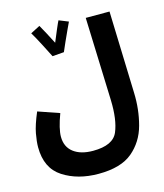

<svg xmlns="http://www.w3.org/2000/svg" viewBox="-142 -881 1042 1217"><g transform="rotate(-15 379.5 -272.0)"><path d="M25 -31Q25 107 121 169Q217 231 353 231Q500 231 576 167Q652 103 679 2.5Q706 -98 702 -207L685 -745H529L548 -199Q552 -71 520 5Q488 81 357 81Q276 81 229 45Q182 9 182 -58Q182 -110 217 -204L78 -252Q44 -172 34.5 -120Q25 -68 25 -31ZM339 -571Q348 -592 364.5 -629.5Q381 -667 397.5 -702Q414 -737 420 -750L358 -775Q352 -764 334.5 -723Q317 -682 301 -643Q284 -676 263.5 -715Q243 -754 232 -772L170 -740Q189 -709 218.5 -652Q248 -595 263 -565Z"/></g></svg>

Font: Noto Sans Arabic Extra
Style: Regular
Weight: 800
Designer: Nadine Chahine - Monotype Design Team
Foundry: Monotype Imaging Inc.
Version: Version 1.902